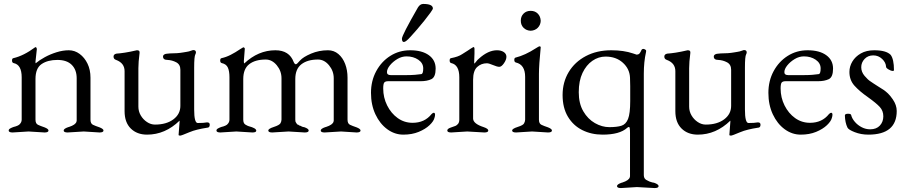

<svg xmlns="http://www.w3.org/2000/svg" viewBox="-20 -669 4599 974"><path d="M125 -2 44 3Q24 3 24 -7Q24 -13 32 -17.5Q40 -22 49 -25Q58 -28 60 -28Q62 -28 70 -32Q78 -36 80 -39Q90 -49 90 -62V-277Q90 -341 49 -349Q41 -351 41 -362Q41 -373 48 -374Q100 -386 158 -429Q159 -430 162 -430Q164 -430 167 -421L160 -356Q160 -349 161 -348Q180 -364 207.5 -379Q235 -394 267 -404Q299 -414 329 -414Q359 -414 384 -395.5Q409 -377 424 -346Q439 -315 439 -275V-62Q439 -42 451.5 -36Q464 -30 485 -23Q505 -15 505 -7Q505 3 485 3L405 -2L323 3Q303 3 303 -7Q303 -16 326 -24Q328 -24 330 -25Q364 -36 368 -52Q369 -54 369 -57Q369 -60 369 -62V-272Q369 -315 344 -340Q319 -365 271 -365Q222 -365 191 -344Q160 -323 160 -268V-62Q160 -42 172.5 -36Q185 -30 206 -23Q226 -15 226 -7Q226 3 206 3Z M940 2Q900 19 894 19Q886 19 886 15L891 -51V-57Q818 14 726 14Q675 14 643.5 -17Q612 -48 612 -105V-308Q612 -349 569 -365Q556 -369 556 -382Q556 -394 571 -397Q588 -398 614 -402Q640 -406 674 -414H676Q690 -414 688 -400Q682 -354 682 -323V-128Q682 -104 694 -83.5Q706 -63 725.5 -50Q745 -37 766 -37Q824 -37 859.5 -63.5Q895 -90 895 -132V-315Q895 -342 874 -353Q853 -364 830 -365Q807 -365 807 -382Q807 -390 816 -394Q820 -396 826.5 -396.5Q833 -397 842 -398Q881 -398 909 -403Q923 -405 927 -406Q934 -406 959 -415H961Q974 -415 974 -403Q974 -399 971 -393Q965 -383 965 -326V-114Q965 -45 983 -45Q1014 -45 1029 -48H1032Q1044 -48 1044 -36Q1044 -21 1030 -21Q1004 -17 981.5 -11.5Q959 -6 940 2Z M1179 -2 1098 3Q1078 3 1078 -7Q1078 -13 1086 -17.5Q1094 -22 1103 -25Q1112 -28 1114 -28Q1116 -28 1124 -32Q1132 -36 1134 -39Q1144 -49 1144 -62V-277Q1144 -308 1136 -326Q1128 -344 1105 -349Q1097 -351 1097 -362Q1097 -373 1104 -374Q1127 -379 1150.5 -391Q1174 -403 1199 -420L1214 -429H1215Q1219 -429 1222 -423L1217 -359Q1217 -349 1219 -347Q1290 -414 1377 -414Q1448 -414 1470 -354Q1475 -343 1481 -343Q1486 -343 1502 -362Q1518 -380 1558 -397Q1598 -414 1644 -414Q1674 -414 1696.5 -395Q1719 -376 1731 -344.5Q1743 -313 1743 -275V-62Q1743 -42 1755.5 -36Q1768 -30 1789 -23Q1809 -15 1809 -7Q1809 3 1789 3L1710 -2L1627 3Q1607 3 1607 -7Q1607 -16 1630 -24Q1632 -24 1634 -25Q1668 -36 1672 -52Q1673 -54 1673 -57Q1673 -60 1673 -62V-272Q1673 -309 1649 -338Q1625 -367 1593 -367Q1540 -367 1509 -343Q1478 -319 1478 -268V-62Q1478 -51 1481 -48L1485 -42Q1487 -38 1490 -37Q1495 -36 1496 -34Q1498 -32 1503 -31Q1508 -30 1509 -28Q1517 -24 1523 -24Q1546 -16 1546 -7Q1546 3 1526 3L1444 -2L1361 3Q1341 3 1341 -7Q1341 -16 1369 -25Q1397 -34 1403 -44Q1408 -54 1408 -62V-272Q1408 -309 1384 -338Q1360 -367 1328 -367Q1275 -367 1244.5 -343.5Q1214 -320 1214 -268V-62Q1214 -43 1225.5 -36.5Q1237 -30 1241 -29Q1280 -19 1280 -6Q1280 3 1260 3Z M2176 -626Q2176 -622 2163.5 -604.5Q2151 -587 2132.5 -564Q2114 -541 2095.5 -519.5Q2077 -498 2064 -484Q2039 -456 2029 -456Q2019 -456 2019 -473Q2019 -490 2100 -631Q2111 -649 2127 -649Q2176 -649 2176 -626ZM2061 -414Q2121 -414 2155.5 -389Q2190 -364 2190 -321Q2190 -278 2168.5 -267.5Q2147 -257 2113 -257H1949Q1935 -257 1929.5 -250.5Q1924 -244 1924 -220Q1924 -174 1944 -134Q1964 -94 1997.5 -70Q2031 -46 2073 -46Q2134 -46 2169 -90Q2176 -97 2180 -97Q2187 -97 2187 -87Q2187 -80 2184 -71Q2180 -54 2159 -34Q2138 -14 2104 0Q2070 14 2026 14Q1982 14 1944.5 -13.5Q1907 -41 1884.5 -89Q1862 -137 1862 -198Q1862 -259 1888.5 -308Q1915 -357 1960 -385.5Q2005 -414 2061 -414ZM2127 -322Q2127 -349 2102 -366Q2077 -383 2042 -383Q2018 -383 1995.5 -369.5Q1973 -356 1958 -337.5Q1943 -319 1943 -303Q1943 -288 1962 -288H2044Q2067 -288 2085.5 -289.5Q2104 -291 2117 -293Q2127 -294 2127 -322Z M2350 -2 2269 3Q2249 3 2249 -7Q2249 -16 2267 -22Q2285 -28 2291 -30.5Q2297 -33 2304 -41Q2310 -49 2310 -62V-277Q2310 -340 2269 -349Q2261 -351 2261 -362Q2261 -373 2268 -374Q2305 -381 2324 -394Q2341 -405 2352.5 -412Q2364 -419 2369 -423Q2380 -429 2380 -430H2383Q2386 -430 2387 -423Q2387 -410 2387 -397Q2387 -384 2386 -371Q2385 -346 2386 -346Q2386 -346 2391 -351Q2405 -369 2409 -371Q2456 -414 2501 -414Q2522 -414 2535.5 -405Q2549 -396 2549 -381Q2549 -366 2536.5 -348Q2524 -330 2513 -330Q2502 -330 2481 -339Q2460 -348 2450 -348Q2421 -348 2400.5 -329Q2380 -310 2380 -264V-67Q2381 -41 2434 -24Q2457 -16 2457 -7Q2457 3 2437 3Z M2723 -563Q2722 -542 2708 -528Q2694 -514 2672 -513Q2650 -514 2636 -528Q2622 -542 2622 -564Q2622 -586 2636 -600Q2650 -614 2672 -614Q2694 -614 2708 -600Q2722 -586 2723 -563ZM2679 -2 2598 3Q2578 3 2578 -7Q2578 -16 2606 -25Q2635 -34 2639 -44Q2644 -54 2644 -62V-279Q2644 -341 2597 -352Q2589 -354 2589 -365Q2589 -376 2596 -377Q2644 -389 2698 -424Q2714 -434 2716 -434Q2723 -434 2723 -429Q2714 -338 2714 -294V-62Q2714 -42 2726.5 -36Q2739 -30 2760 -23Q2780 -15 2780 -7Q2780 3 2760 3Z M3211 280 3130 285Q3110 285 3110 275Q3110 266 3133 258Q3135 258 3137 257Q3171 246 3175 230Q3176 228 3176 225Q3176 222 3176 220V5Q3176 -25 3171 -25Q3166 -25 3161 -20Q3123 14 3037 14Q2980 14 2934 -9Q2888 -32 2861 -77Q2834 -122 2834 -187Q2834 -252 2865 -303.5Q2896 -355 2952 -384.5Q3008 -414 3081 -414Q3144 -414 3191 -398L3209 -392Q3219 -392 3224 -397.5Q3229 -403 3235 -417Q3239 -421 3243 -421Q3247 -421 3252.5 -418Q3258 -415 3258 -411L3257 -404Q3246 -355 3246 -295V220Q3246 240 3265 247L3275 252Q3292 258 3298 258Q3321 266 3321 275Q3321 285 3301 285ZM2916 -201Q2916 -144 2939 -104.5Q2962 -65 2998 -44.5Q3034 -24 3071 -24Q3109 -24 3132 -31Q3155 -38 3166 -65.5Q3177 -93 3177 -156Q3177 -203 3177 -232.5Q3177 -262 3176 -275Q3174 -320 3139.5 -351Q3105 -382 3052 -382Q3016 -382 2985 -360.5Q2954 -339 2935 -299Q2916 -259 2916 -201Z M3734 2Q3694 19 3688 19Q3680 19 3680 15L3685 -51V-57Q3612 14 3520 14Q3469 14 3437.5 -17Q3406 -48 3406 -105V-308Q3406 -349 3363 -365Q3350 -369 3350 -382Q3350 -394 3365 -397Q3382 -398 3408 -402Q3434 -406 3468 -414H3470Q3484 -414 3482 -400Q3476 -354 3476 -323V-128Q3476 -104 3488 -83.5Q3500 -63 3519.5 -50Q3539 -37 3560 -37Q3618 -37 3653.5 -63.5Q3689 -90 3689 -132V-315Q3689 -342 3668 -353Q3647 -364 3624 -365Q3601 -365 3601 -382Q3601 -390 3610 -394Q3614 -396 3620.5 -396.5Q3627 -397 3636 -398Q3675 -398 3703 -403Q3717 -405 3721 -406Q3728 -406 3753 -415H3755Q3768 -415 3768 -403Q3768 -399 3765 -393Q3759 -383 3759 -326V-114Q3759 -45 3777 -45Q3808 -45 3823 -48H3826Q3838 -48 3838 -36Q3838 -21 3824 -21Q3798 -17 3775.5 -11.5Q3753 -6 3734 2Z M4200 -71Q4196 -54 4175 -34Q4154 -14 4120 0Q4086 14 4042 14Q3998 14 3960.5 -13.5Q3923 -41 3900.5 -89Q3878 -137 3878 -198Q3878 -259 3904.5 -308Q3931 -357 3976 -385.5Q4021 -414 4077 -414Q4137 -414 4171.5 -389Q4206 -364 4206 -321Q4206 -278 4184.5 -267.5Q4163 -257 4129 -257H3965Q3951 -257 3945.5 -250.5Q3940 -244 3940 -220Q3940 -174 3960 -134Q3980 -94 4013.5 -70Q4047 -46 4089 -46Q4150 -46 4185 -90Q4192 -97 4196 -97Q4203 -97 4203 -87Q4203 -80 4200 -71ZM3959 -303Q3959 -288 3978 -288H4060Q4083 -288 4101.5 -289.5Q4120 -291 4133 -293Q4143 -294 4143 -322Q4143 -349 4118 -366Q4093 -383 4058 -383Q4034 -383 4011.5 -369.5Q3989 -356 3974 -337.5Q3959 -319 3959 -303Z M4529 -106Q4529 14 4385 14Q4348 14 4316 1.5Q4284 -11 4279 -22Q4267 -47 4266 -83Q4266 -92 4282 -92Q4297 -92 4298 -85Q4302 -68 4316.5 -51Q4331 -34 4351.5 -23.5Q4372 -13 4394 -13Q4426 -13 4443.5 -32Q4461 -51 4461 -79Q4461 -107 4443 -126.5Q4425 -146 4383 -176Q4340 -206 4314.5 -234.5Q4289 -263 4289 -304Q4289 -332 4304 -357Q4319 -382 4347 -398Q4375 -414 4415 -414Q4475 -414 4498 -391Q4515 -369 4515 -313Q4515 -309 4508 -309Q4501 -309 4488 -316.5Q4475 -324 4475 -330Q4474 -352 4455 -370Q4436 -388 4410 -388Q4383 -388 4366 -370Q4349 -352 4349 -328Q4349 -304 4366 -284Q4383 -264 4396 -256Q4402 -252 4411.5 -245.5Q4421 -239 4434 -231Q4451 -221 4462.5 -213Q4474 -205 4485 -194.5Q4496 -184 4509 -165Q4529 -136 4529 -106Z"/></svg>

Font: Benne
Style: Regular
Weight: 400
Designer: John-Daniel Harrington
Version: Version 1.001